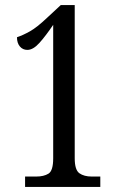

<svg xmlns="http://www.w3.org/2000/svg" viewBox="-20 -738 482 758"><path d="M79 0V-41H123Q153 -41 171.5 -52.5Q190 -64 190 -113V-640Q161 -597 136 -569Q111 -541 88 -541Q70 -541 58.5 -554.5Q47 -568 47 -591Q71 -599 98.5 -614.5Q126 -630 165 -667L220 -718H275V-113Q275 -67 293.5 -54Q312 -41 342 -41H376V0Z"/></svg>

Font: Noto Serif Tamil ExtraCondensed
Style: Regular
Weight: 400
Width: 2
Designer: Indian Type Foundry, Tom Grace, and the Monotype Design Team
Foundry: Monotype Imaging Inc.
Version: Version 2.004